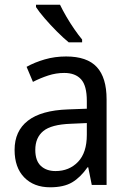

<svg xmlns="http://www.w3.org/2000/svg" viewBox="-20 -786 548 816"><path d="M261 -546Q350 -546 391.5 -501Q433 -456 433 -364V0H370L355 -75H352Q322 -32 286.5 -11Q251 10 193 10Q124 10 83 -32Q42 -74 42 -149Q42 -229 98.5 -273Q155 -317 269 -321L349 -324V-357Q349 -422 324.5 -449Q300 -476 253 -476Q218 -476 184.5 -465Q151 -454 120 -438L93 -502Q127 -521 170 -533.5Q213 -546 261 -546ZM281 -260Q198 -257 164 -229Q130 -201 130 -149Q130 -103 153.5 -81Q177 -59 216 -59Q274 -59 311.5 -98Q349 -137 349 -213V-263ZM235 -766Q246 -743 262 -715.5Q278 -688 296 -662Q314 -636 329 -618V-606H272Q250 -624 222 -652Q194 -680 169.5 -708.5Q145 -737 133 -756V-766Z"/></svg>

Font: Noto Sans Khmer SemiCondensed
Style: Regular
Weight: 400
Width: 4
Designer: Danh Hong and the Monotype Design Team
Foundry: Monotype Imaging Inc.
Version: Version 2.004; ttfautohint (v1.8.4.7-5d5b)